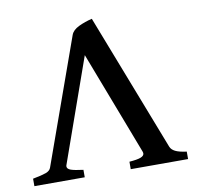

<svg xmlns="http://www.w3.org/2000/svg" viewBox="-73 -706 806 781"><g transform="rotate(-10 330.0 -315.0)"><path d="M267.6 -579.1Q274.4 -598.1 300.3 -610.6Q326.2 -623 355.5 -629.9L575.2 -63Q580.1 -50.3 595.7 -42.5Q611.3 -34.7 642.1 -30.8V0H405.3V-30.8Q438 -33.2 452.4 -38.8Q466.8 -44.4 466.8 -54.2Q466.8 -57.6 465.3 -62L301.8 -489.3L150.9 -63Q149.4 -59.6 149.4 -56.2Q149.4 -45.9 164.6 -40.5Q179.7 -35.2 215.3 -30.8V0H7.3V-30.8Q45.4 -38.1 62 -44.2Q78.6 -50.3 83 -63Z"/></g></svg>

Font: David Libre Medium
Style: Regular
Weight: 500
Version: Version 1.000